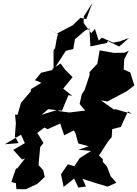

<svg xmlns="http://www.w3.org/2000/svg" viewBox="-20 -1267 993 1391"><path d="M325 -331 416 -372 445 -287 532 -331 515 -435 513 -327 527 -301 547 -228 622 -207 549 -182 639 -173 558 -122 519 -63 471 -77 422 -4 441 87 517 27 548 92 603 84 578 29 682 62 759 85 823 57 781 9 755 -61 725 -94V-114L697 -140L762 -241L789 -273L793 -332L855 -347L907 -460L937 -441L810 -478V-470L711 -540L758 -532L900 -607L953 -648L924 -742L876 -764L880 -838L913 -900L881 -885L805 -884L702 -902L685 -805L629 -745V-723L593 -615L572 -583L557 -514L597 -466L482 -452L408 -462L397 -471L282 -436L329 -476L429 -465L476 -578L504 -572L438 -625L506 -708L453 -761L419 -807L361 -769L359 -760L278 -740L233 -686L279 -668L284 -670L204 -621V-606L132 -522L107 -435L89 -437L95 -374L88 -279L115 -230L15 -222L132 -291L160 -230L76 -181L140 -111L162 -120L104 -46L96 -47L62 52L95 60L99 103L168 104L252 64L304 15L293 -34L259 -71L271 -201L295 -232L250 -304L307 -347L301 -343ZM389 -976 379 -917 368 -905V-761L457 -899L511 -912L523 -983L597 -1046L626 -1060L627 -1070L635 -931L755 -956L761 -970L843 -930L915 -992L847 -967L800 -958L718 -994L695 -973L668 -1057L641 -1027L586 -1100L587 -1148L650 -1247L605 -1128L563 -1138L507 -1084L392 -1024L328 -1057L400 -1021Z"/></svg>

Font: Hussar Lance
Style: Italic
Weight: 700
Foundry: Cannot Into Space Fonts, PlusOne Fonts
Version: Version 2.27